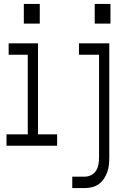

<svg xmlns="http://www.w3.org/2000/svg" viewBox="-20 -740 640 975"><path d="M541 -620H461V-720H541ZM101 -620V-720H182V-620ZM347 215V157H411Q428 157 443.5 149Q459 141 468 126.5Q477 112 480 94.5Q483 77 483 60V-462H381V-520H535V60Q535 79 533 98Q531 117 524.5 134.5Q518 152 507.5 168Q497 184 481.5 195Q466 206 447.5 210.5Q429 215 411 215ZM13 0V-58H121V-462H24V-520H173V-58H270V0Z"/></svg>

Font: Iosevka SS04 Light Extended
Style: Regular
Weight: 300
Width: 7
Monospace: yes
Designer: Belleve Invis
Foundry: Belleve Invis
Version: Version 19.0.0; ttfautohint (v1.8.4)